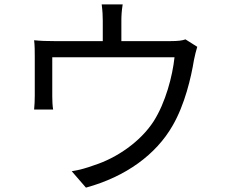

<svg xmlns="http://www.w3.org/2000/svg" viewBox="-20 -821 1040 878"><path d="M828 -641C815 -636 796 -633 759 -633H535V-726C535 -747 536 -770 541 -801H445C449 -770 450 -747 450 -726V-633H229C194 -633 165 -634 136 -637C139 -615 139 -581 139 -560V-384C139 -365 138 -338 136 -320H223C220 -336 219 -362 219 -380V-559H778C769 -473 737 -352 683 -267C622 -172 512 -98 412 -66C380 -54 342 -43 308 -38L373 37C556 -13 694 -115 769 -246C825 -342 854 -467 867 -547C871 -566 877 -592 882 -607Z"/></svg>

Font: Noto Sans Japanese Regular
Style: Regular
Weight: 400
Designer: Ryoko NISHIZUKA (kana & ideographs); Paul D. Hunt (Latin, Greek & Cyrillic); Wenlong ZHANG (bopomofo); Sandoll Communica
Foundry: Adobe Systems Incorporated
Version: Version 1.000;PS 1;hotconv 1.0.78;makeotf.lib2.5.61930